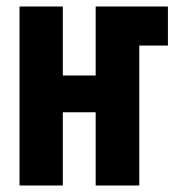

<svg xmlns="http://www.w3.org/2000/svg" viewBox="-20 -570 540 590"><path d="M40 0V-550H173V-338H274V-550H496V-430H408V0H274V-225H173V0Z"/></svg>

Font: Noto Sans Mono Condensed Extra
Style: Regular
Weight: 800
Width: 3
Designer: Monotype Design Team
Foundry: Monotype Imaging Inc.
Version: Version 1.900